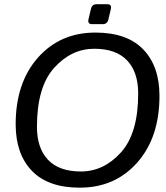

<svg xmlns="http://www.w3.org/2000/svg" viewBox="-20 -868 779 903"><path d="M413.1 -754.4Q391.1 -754.4 396 -776.4L407.7 -826.2Q412.6 -848.1 434.6 -848.1H484.4Q506.3 -848.1 501.5 -826.2L489.7 -776.4Q484.9 -754.4 462.9 -754.4ZM53.7 -283.2Q53.7 -478.5 158.2 -596.7Q262.7 -714.8 428.7 -714.8Q577.6 -714.8 653.8 -635.5Q730 -556.2 730 -417Q730 -221.7 625.5 -103.5Q521 14.6 355 14.6Q206.1 14.6 129.9 -64.7Q53.7 -144 53.7 -283.2ZM153.8 -271.5Q153.8 -171.4 205.8 -116.5Q257.8 -61.5 360.4 -61.5Q467.8 -61.5 548.8 -151.1Q629.9 -240.7 629.9 -428.7Q629.9 -528.8 577.9 -583.7Q525.9 -638.7 423.3 -638.7Q315.9 -638.7 234.9 -549.1Q153.8 -459.5 153.8 -271.5Z"/></svg>

Font: Istok Web
Style: BoldItalic
Weight: 700
Italic angle: -13°
Designer: Andrey V. Panov
Foundry: Andrey V. Panov
Version: Version 1.0.2g